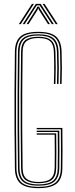

<svg xmlns="http://www.w3.org/2000/svg" viewBox="-20 -970 390 995"><path d="M179.2 5Q114.5 5 86.2 -19Q58 -43 57.2 -98Q55.8 -206 55.2 -303Q54.8 -400 55.2 -497Q55.8 -594 57.2 -702Q58 -757.2 86 -781.1Q114 -805 178.2 -805Q242.5 -805 270.1 -780.8Q297.8 -756.5 299.2 -702Q300.8 -654 300.8 -618.9Q300.8 -583.8 299.2 -535H291.2Q292.8 -582.2 292.8 -618.5Q292.8 -654.8 291.2 -702Q289.8 -753.8 263.6 -776.1Q237.5 -798.5 178.2 -798.5Q118.5 -798.5 92.2 -776.1Q66 -753.8 65.2 -702Q63.8 -594 63.2 -497Q62.8 -400 63.2 -303Q63.8 -206 65.2 -98Q66 -46.2 92.5 -23.9Q119 -1.5 179.2 -1.5Q240.8 -1.5 267.6 -23.9Q294.5 -46.2 295.2 -98Q295.8 -128 295.9 -156.6Q296 -185.2 295.9 -219.4Q295.8 -253.5 295.2 -300H170.2V-307H303.2Q304 -235 304 -189.4Q304 -143.8 303.2 -98Q302.5 -43 273.8 -19Q245 5 179.2 5ZM179.2 -7.8Q123.5 -7.8 98.8 -28.8Q74 -49.8 73.2 -98Q71.8 -206 71.2 -303Q70.8 -400 71.2 -497Q71.8 -594 73.2 -702Q74 -750.5 98.5 -771.4Q123 -792.2 178.2 -792.2Q233.2 -792.2 257.5 -771.4Q281.8 -750.5 283.2 -702Q284.8 -654.8 284.8 -618.1Q284.8 -581.5 283.2 -535H275.2Q276.8 -581.5 276.8 -617.9Q276.8 -654.2 275.2 -701Q273.8 -746.5 251.2 -766.1Q228.8 -785.8 178.2 -785.8Q127.8 -785.8 104.9 -766.6Q82 -747.5 81.2 -702Q79.8 -594 79.2 -497Q78.8 -400 79.2 -303Q79.8 -206 81.2 -98Q82 -51.8 105.6 -33Q129.2 -14.2 179.2 -14.2Q232.2 -14.2 255.4 -33.8Q278.5 -53.2 279.2 -98Q280 -140.8 280 -182.5Q280 -224.2 279.2 -286H170.2V-293H287.2Q288 -228.5 288 -185Q288 -141.5 287.2 -98Q286.5 -49.8 261.5 -28.8Q236.5 -7.8 179.2 -7.8ZM179.2 -20.5Q135 -20.5 112.4 -37.4Q89.8 -54.2 89.2 -98Q88 -188.5 87.4 -283.4Q86.8 -378.2 87.1 -482Q87.5 -585.8 89.2 -702Q89.8 -746 112.2 -762.8Q134.8 -779.5 178.2 -779.5Q224.5 -779.5 245.1 -761.2Q265.8 -743 267.2 -701Q268.8 -656 268.8 -618.5Q268.8 -581 267.2 -535H259.2Q260.5 -572.8 260.8 -598.2Q261 -623.8 260.6 -647Q260.2 -670.2 259.2 -701.5Q258.2 -738.8 240.1 -755.9Q222 -773 178.2 -773Q139 -773 118.4 -757.5Q97.8 -742 97.2 -701Q96 -606 95.4 -503.9Q94.8 -401.8 95.2 -299Q95.8 -196.2 97.2 -99Q97.8 -57.5 118.9 -42.2Q140 -27 179.2 -27Q223.5 -27 243 -43.8Q262.5 -60.5 263.2 -99Q264 -137.2 264 -177.6Q264 -218 263.2 -272H170.2V-279H271.2Q272 -221.2 272 -179.6Q272 -138 271.2 -98Q270.5 -56.5 249.1 -38.5Q227.8 -20.5 179.2 -20.5ZM77.8 -845 145.8 -950H155.8L87.8 -845ZM97.8 -845 165.8 -950H190.8L258.8 -845H248.8L195.2 -927.5L185.2 -942.5H171.2L161 -927.5L107.8 -845ZM117.8 -845 167.5 -922.8 174.2 -935.8H182.2L189.2 -922.8L238.8 -845H228.8L182 -918.2L179.2 -926H177.2L174.5 -918.2L127.8 -845ZM268.8 -845 200.8 -950H210.8L278.8 -845Z"/></svg>

Font: Big Shoulders Inline Text SC Thin
Style: Regular
Weight: 100
Designer: Patric King
Foundry: XO Type Co
Version: Version 2.002